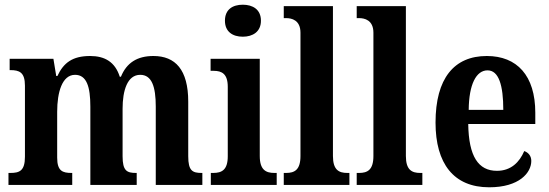

<svg xmlns="http://www.w3.org/2000/svg" viewBox="-20 -786 2332 816"><path d="M16 0H287V-51H284C246 -51 223 -59 223 -116V-311C223 -394 244 -468 299 -468C348 -468 364 -418 364 -333V0H561V-51H558C519 -51 501 -60 501 -122V-324C501 -401 521 -468 576 -468C625 -468 642 -418 642 -333V0H840V-51H837C798 -51 780 -60 780 -122V-354C780 -490 725 -548 632 -548C563 -548 518 -519 494 -460H489C469 -523 425 -548 363 -548C288 -548 250 -519 224 -463H219L207 -536H21V-488H24C62 -488 86 -479 86 -422V-120C86 -60 63 -51 24 -51H16Z M1012 -630C1054 -630 1089 -651 1089 -698C1089 -746 1054 -766 1012 -766C969 -766 936 -746 936 -698C936 -651 969 -630 1012 -630ZM876 0H1156V-51H1146C1110 -51 1084 -64 1084 -123V-536H875V-485H888C923 -485 948 -472 948 -417V-122C948 -64 923 -51 886 -51H876Z M1186 0H1465V-51H1456C1420 -51 1395 -64 1395 -123V-760H1186V-709H1196C1219 -709 1257 -701 1257 -647V-123C1257 -64 1232 -51 1196 -51H1186Z M1496 0H1775V-51H1766C1730 -51 1705 -64 1705 -123V-760H1496V-709H1506C1529 -709 1567 -701 1567 -647V-123C1567 -64 1542 -51 1506 -51H1496Z M2059 10C2187 10 2238 -52 2238 -102C2238 -124 2225 -138 2208 -144C2188 -97 2152 -60 2092 -60C2013 -60 1972 -121 1970 -259H2255V-307C2255 -465 2177 -548 2049 -548C1910 -548 1831 -453 1831 -265C1831 -91 1908 10 2059 10ZM2119 -319H1972C1973 -428 2004 -487 2052 -487C2100 -487 2119 -423 2119 -319Z"/></svg>

Font: Noto Serif Ethiopic Condensed
Style: Bold
Weight: 700
Width: 3
Designer: Monotype Design Team
Foundry: Monotype Imaging Inc.
Version: Version 2.102